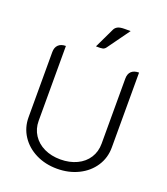

<svg xmlns="http://www.w3.org/2000/svg" viewBox="-165 -1042 1011 1164"><g transform="rotate(20 340.0 -459.5)"><path d="M72 -226V-646Q72 -676 89 -692.5Q106 -709 137 -709V-226Q137 -175 163 -135Q189 -95 235 -73Q281 -51 340 -51Q399 -51 445.5 -73Q492 -95 517.5 -135Q543 -175 543 -226V-646Q543 -677 560 -693Q577 -709 609 -709V-226Q609 -159 574 -105.5Q539 -52 477.5 -21.5Q416 9 340 9Q264 9 203 -21.5Q142 -52 107 -105.5Q72 -159 72 -226ZM372 -901Q379 -914 393.5 -921Q408 -928 437 -928H475L372 -785Q364 -774 352.5 -771Q341 -768 309 -769Z"/></g></svg>

Font: K2D ExtraLight
Style: Regular
Weight: 275
Designer: Katatrad Aksorn Co.,Ltd.
Foundry: Cadson Demak Co.,Ltd.
Version: Version 1.000; ttfautohint (v1.6)